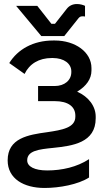

<svg xmlns="http://www.w3.org/2000/svg" viewBox="-20 -729 529 953"><path d="M185 -550H299L370 -639C376 -646 381 -648 390 -648C393 -648 397 -648 402 -647V-700C392 -705 377 -709 362 -709C341 -709 324 -701 312 -686L253 -611H235L165 -700H60ZM422 61C362 100 288 117 214 117C152 117 115 98 115 67C115 19 173 12 244 5C340 -5 455 -20 455 -142V-150C455 -201 421 -248 363 -274C408 -301 434 -337 434 -379V-391C434 -471 353 -528 252 -528H244C145 -528 68 -484 26 -416L102 -362C126 -412 173 -441 237 -441H242C298 -441 334 -413 334 -375V-371C334 -331 301 -302 251 -302H169V-227H252C319 -227 354 -199 354 -155V-150C354 -95 289 -84 215 -73C119 -60 18 -43 18 67C18 158 98 204 201 204C274 204 368 187 422 152Z"/></svg>

Font: Fixel Display Medium
Style: Regular
Weight: 500
Designer: AlfaBravo + MacPaw
Foundry: Kyrylo Tkachov, Marchela Mozhyna, Serhii Makarenko, Maria Weinstein, Zakhar Kryvoshyya
Version: Version 1.211